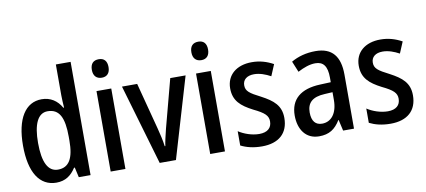

<svg xmlns="http://www.w3.org/2000/svg" viewBox="-70 -1009 2813 1269"><g transform="rotate(-10 1337.0 -375.0)"><path d="M220 10C281 10 320 -19 351 -67H356L371 0H450V-760H351V-553C351 -530 353 -499 355 -470H350C322 -520 277 -550 218 -550C109 -550 44 -450 44 -269C44 -88 108 10 220 10ZM245 -73C178 -73 145 -140 145 -269C145 -394 177 -465 243 -465C322 -465 352 -403 352 -275V-249C352 -130 319 -73 245 -73Z M636 -745C600 -745 579 -725 579 -683C579 -642 601 -621 636 -621C670 -621 691 -642 691 -683C691 -724 671 -745 636 -745ZM684 -540H585V0H684Z M914 0H1023L1183 -540H1080L994 -215C984 -173 973 -130 970 -103H966C961 -143 950 -188 940 -227L858 -540H756Z M1304 -745C1268 -745 1247 -725 1247 -683C1247 -642 1269 -621 1304 -621C1338 -621 1359 -642 1359 -683C1359 -724 1339 -745 1304 -745ZM1352 -540H1253V0H1352Z M1777 -150C1777 -234 1728 -273 1651 -314C1576 -352 1553 -369 1553 -408C1553 -445 1581 -469 1629 -469C1667 -469 1705 -455 1740 -436L1772 -512C1728 -536 1682 -550 1628 -550C1526 -550 1458 -494 1458 -404C1458 -320 1506 -280 1583 -240C1658 -204 1680 -182 1680 -144C1680 -100 1651 -74 1596 -74C1547 -74 1494 -93 1458 -117V-21C1496 -2 1542 10 1600 10C1712 10 1777 -47 1777 -150Z M2056 -549C1994 -549 1938 -534 1892 -507L1922 -434C1964 -456 2003 -470 2041 -470C2094 -470 2120 -437 2120 -360V-329L2048 -326C1917 -321 1847 -262 1847 -153C1847 -60 1894 10 1983 10C2051 10 2091 -17 2126 -74H2128L2145 0H2218V-363C2218 -485 2167 -549 2056 -549ZM2067 -259 2120 -262V-210C2120 -120 2078 -69 2017 -69C1974 -69 1948 -96 1948 -156C1948 -220 1983 -255 2067 -259Z M2640 -150C2640 -234 2591 -273 2514 -314C2439 -352 2416 -369 2416 -408C2416 -445 2444 -469 2492 -469C2530 -469 2568 -455 2603 -436L2635 -512C2591 -536 2545 -550 2491 -550C2389 -550 2321 -494 2321 -404C2321 -320 2369 -280 2446 -240C2521 -204 2543 -182 2543 -144C2543 -100 2514 -74 2459 -74C2410 -74 2357 -93 2321 -117V-21C2359 -2 2405 10 2463 10C2575 10 2640 -47 2640 -150Z"/></g></svg>

Font: Noto Sans Khmer UI Condensed Medium
Style: Regular
Weight: 500
Width: 3
Designer: Danh Hong and the Monotype Design Team
Foundry: Monotype Imaging Inc.
Version: Version 2.002